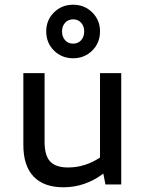

<svg xmlns="http://www.w3.org/2000/svg" viewBox="-20 -782 620 814"><path d="M249 12Q166 12 122.5 -33.5Q79 -79 79 -167V-472H169V-181Q169 -123 192.5 -97.5Q216 -72 269 -72Q340 -72 404 -114V-472H494V0H427L418 -46Q341 12 249 12ZM290 -535Q242 -535 209 -567.5Q176 -600 176 -649Q176 -697 209 -729.5Q242 -762 290 -762Q338 -762 371 -729.5Q404 -697 404 -649Q404 -600 371 -567.5Q338 -535 290 -535ZM290 -597Q311 -597 324 -611.5Q337 -626 337 -649Q337 -671 324 -685.5Q311 -700 290 -700Q269 -700 256 -685.5Q243 -671 243 -649Q243 -626 256 -611.5Q269 -597 290 -597Z"/></svg>

Font: Sometype Mono Medium
Style: Regular
Weight: 500
Monospace: yes
Designer: Ryoichi Tsunekawa
Foundry: Dharma Type
Version: Version 1.000; ttfautohint (v1.8.3)